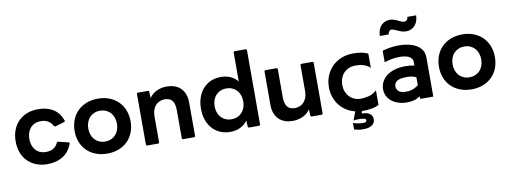

<svg xmlns="http://www.w3.org/2000/svg" viewBox="-78 -1281 5324 2007"><g transform="rotate(-10 2584.5 -277.5)"><path d="M329 48Q263 48 209.5 26.5Q156 5 118.5 -33Q81 -71 61 -125Q41 -179 41 -243Q41 -308 61 -361.5Q81 -415 118.5 -453.5Q156 -492 209 -513.5Q262 -535 328 -535Q423 -535 487.5 -495.5Q552 -456 583 -372Q584 -370 584 -367Q584 -357 573 -354L480 -327L475 -326Q468 -326 461 -336Q423 -407 337 -407Q299 -407 270.5 -394Q242 -381 223.5 -358.5Q205 -336 195.5 -306Q186 -276 186 -243Q186 -210 195.5 -180.5Q205 -151 223.5 -128.5Q242 -106 270.5 -93Q299 -80 337 -80Q381 -80 413 -98.5Q445 -117 462 -155Q471 -167 481 -163L584 -138Q598 -135 592 -121Q559 -34 490.5 7Q422 48 329 48Z M964 48Q897 48 842 26.5Q787 5 748 -33.5Q709 -72 688 -125.5Q667 -179 667 -243Q667 -307 688 -360.5Q709 -414 748 -453Q787 -492 842 -513.5Q897 -535 964 -535Q1032 -535 1086.5 -513.5Q1141 -492 1180 -453Q1219 -414 1240 -360.5Q1261 -307 1261 -243Q1261 -179 1240 -125.5Q1219 -72 1180 -33.5Q1141 5 1086.5 26.5Q1032 48 964 48ZM964 -80Q998 -80 1026 -92Q1054 -104 1074 -125.5Q1094 -147 1105 -177Q1116 -207 1116 -243Q1116 -279 1105 -309.5Q1094 -340 1074 -361.5Q1054 -383 1026 -395Q998 -407 964 -407Q930 -407 902 -395Q874 -383 854 -361.5Q834 -340 823 -309.5Q812 -279 812 -243Q812 -207 823 -177Q834 -147 854 -125.5Q874 -104 902 -92Q930 -80 964 -80Z M1390 37Q1376 37 1376 23V-510Q1376 -524 1390 -524H1492Q1498 -524 1502.5 -521Q1507 -518 1507 -510L1510 -446Q1541 -491 1590 -513Q1639 -535 1693 -535Q1791 -535 1844.5 -480Q1898 -425 1898 -328V23Q1898 37 1884 37H1771Q1757 37 1757 23V-271Q1757 -341 1731 -374Q1705 -407 1650 -407Q1624 -407 1600 -397.5Q1576 -388 1557 -368.5Q1538 -349 1527 -319Q1516 -289 1516 -249V23Q1516 37 1502 37Z M2270 48Q2210 48 2161.5 26.5Q2113 5 2079 -33Q2045 -71 2026.5 -125Q2008 -179 2008 -243Q2008 -308 2026.5 -361.5Q2045 -415 2079 -453.5Q2113 -492 2161.5 -513.5Q2210 -535 2270 -535Q2326 -535 2371 -514.5Q2416 -494 2447 -456V-761Q2447 -775 2461 -775H2573Q2588 -775 2588 -761V23Q2588 37 2573 37H2472Q2457 37 2457 23L2453 -40Q2423 2 2376 25Q2329 48 2270 48ZM2305 -80Q2339 -80 2367 -92Q2395 -104 2415 -125.5Q2435 -147 2446 -177Q2457 -207 2457 -243Q2457 -279 2446 -309.5Q2435 -340 2415 -361.5Q2395 -383 2367 -395Q2339 -407 2305 -407Q2271 -407 2243 -395Q2215 -383 2195 -361.5Q2175 -340 2164 -309.5Q2153 -279 2153 -243Q2153 -207 2164 -177Q2175 -147 2195 -125.5Q2215 -104 2243 -92Q2271 -80 2305 -80Z M2935 48Q2837 48 2783.5 -7Q2730 -62 2730 -159V-510Q2730 -524 2744 -524H2857Q2871 -524 2871 -510V-216Q2871 -146 2897 -113Q2923 -80 2978 -80Q3004 -80 3028 -89.5Q3052 -99 3071 -118.5Q3090 -138 3101 -168Q3112 -198 3112 -238V-510Q3112 -524 3126 -524H3238Q3252 -524 3252 -510V23Q3252 37 3238 37H3136Q3130 37 3125.5 34Q3121 31 3121 23L3118 -41Q3087 4 3038 26Q2989 48 2935 48Z M3643 262Q3594 262 3547 247V177Q3556 182 3569 185.5Q3582 189 3596.5 191.5Q3611 194 3625.5 195.5Q3640 197 3651 197Q3675 197 3682.5 190Q3690 183 3690 175Q3690 161 3669.5 155.5Q3649 150 3620 150Q3603 150 3587 151Q3571 152 3557 154L3592 63Q3541 51 3499 24Q3457 -3 3427 -41.5Q3397 -80 3380.5 -128.5Q3364 -177 3364 -232Q3364 -299 3387.5 -355Q3411 -411 3452 -451.5Q3493 -492 3550 -514.5Q3607 -537 3673 -537Q3710 -537 3751 -531.5Q3792 -526 3831 -508V-357Q3811 -375 3789.5 -385.5Q3768 -396 3747 -401Q3726 -406 3707 -407Q3688 -408 3673 -408Q3636 -408 3605.5 -395Q3575 -382 3553 -359Q3531 -336 3518.5 -303.5Q3506 -271 3506 -232Q3506 -193 3518.5 -161Q3531 -129 3553 -106Q3575 -83 3605.5 -70Q3636 -57 3673 -57Q3711 -57 3756.5 -68Q3802 -79 3843 -116V39Q3802 59 3759.5 65.5Q3717 72 3673 72H3662L3653 97Q3711 97 3739.5 118Q3768 139 3768 177Q3768 188 3764 202.5Q3760 217 3747 230Q3734 243 3709 252.5Q3684 262 3643 262Z M4141 65Q4095 65 4054 52.5Q4013 40 3983 17Q3953 -6 3935.5 -39Q3918 -72 3918 -114Q3918 -153 3935.5 -189Q3953 -225 3987 -252Q4021 -279 4072 -295Q4123 -311 4190 -311Q4214 -311 4238 -308.5Q4262 -306 4283 -301L4284 -338Q4284 -359 4273.5 -374Q4263 -389 4244.5 -398.5Q4226 -408 4201 -412.5Q4176 -417 4147 -417Q4108 -417 4065.5 -409.5Q4023 -402 3984 -389V-511Q4022 -523 4067.5 -530Q4113 -537 4159 -537Q4209 -537 4256.5 -527.5Q4304 -518 4341 -497Q4378 -476 4400 -442.5Q4422 -409 4422 -360V53H4283V26Q4246 49 4212.5 57Q4179 65 4141 65ZM4150 -47Q4196 -47 4226 -59.5Q4256 -72 4283 -92V-177Q4260 -189 4234.5 -193Q4209 -197 4186 -197Q4111 -197 4080.5 -177Q4050 -157 4050 -119Q4050 -90 4073.5 -68.5Q4097 -47 4150 -47ZM3981 -668Q3985 -743 4022.5 -780Q4060 -817 4111 -817Q4142 -817 4176 -803Q4189 -798 4201.5 -791Q4214 -784 4227 -779Q4246 -771 4261 -771Q4276 -771 4286.5 -781Q4297 -791 4300 -815H4393Q4389 -741 4351.5 -704.5Q4314 -668 4263 -668Q4248 -668 4232 -671Q4216 -674 4200 -681Q4175 -692 4159 -698.5Q4143 -705 4134 -708Q4125 -711 4120.5 -712Q4116 -713 4113 -713Q4099 -713 4089 -702.5Q4079 -692 4075 -668Z M4831 48Q4764 48 4709 26.5Q4654 5 4615 -33.5Q4576 -72 4555 -125.5Q4534 -179 4534 -243Q4534 -307 4555 -360.5Q4576 -414 4615 -453Q4654 -492 4709 -513.5Q4764 -535 4831 -535Q4899 -535 4953.5 -513.5Q5008 -492 5047 -453Q5086 -414 5107 -360.5Q5128 -307 5128 -243Q5128 -179 5107 -125.5Q5086 -72 5047 -33.5Q5008 5 4953.5 26.5Q4899 48 4831 48ZM4831 -80Q4865 -80 4893 -92Q4921 -104 4941 -125.5Q4961 -147 4972 -177Q4983 -207 4983 -243Q4983 -279 4972 -309.5Q4961 -340 4941 -361.5Q4921 -383 4893 -395Q4865 -407 4831 -407Q4797 -407 4769 -395Q4741 -383 4721 -361.5Q4701 -340 4690 -309.5Q4679 -279 4679 -243Q4679 -207 4690 -177Q4701 -147 4721 -125.5Q4741 -104 4769 -92Q4797 -80 4831 -80Z"/></g></svg>

Font: LINE Seed JP_TTF Bold
Style: Regular
Weight: 700
Designer: LINE & Fontrix & Fontworks
Version: Version 1.009